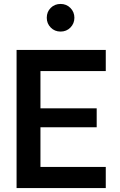

<svg xmlns="http://www.w3.org/2000/svg" viewBox="-20 -953 608 973"><path d="M64 -700H516V-593H185V-404H470V-308H185V-107H516V0H64ZM237 -913Q257 -933 287 -933Q317 -933 337 -912.5Q357 -892 357 -863Q357 -834 337 -813.5Q317 -793 287 -793Q257 -793 237 -813.5Q217 -834 217 -863Q217 -893 237 -913Z"/></svg>

Font: Lopes Sans SemiBold
Style: Regular
Weight: 600
Designer: Gabriel Lam, Diego Maldonado
Foundry: TypeRant, Foresti Design
Version: Version 4.000